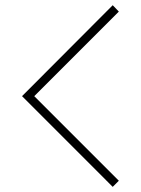

<svg xmlns="http://www.w3.org/2000/svg" viewBox="-20 -728 540 736"><path d="M64.5 -359.4 412.1 -708 435.5 -683.6 111.3 -359.4 435.5 -35.2 412.1 -11.7Z"/></svg>

Font: BabelStone Khitan Small Seal
Style: Regular
Weight: 400
Designer: Andrew West
Foundry: BabelStone
Version: Version 13.000